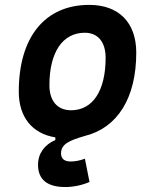

<svg xmlns="http://www.w3.org/2000/svg" viewBox="-20 -547 626 774"><path d="M243.2 207C275.9 207 312.5 199.2 340.8 186.5L322.3 92.8C302.7 100.1 283.2 104 265.1 104C239.3 104 226.1 92.8 226.1 71.3C226.1 33.7 259.3 19.5 320.3 1.5C453.1 -30.8 529.3 -150.9 529.3 -335C529.3 -456.1 459 -527.3 339.8 -527.3C161.1 -527.3 55.7 -397.5 55.7 -177.7C55.7 -74.7 109.9 -8.3 203.1 6.8V17.6C160.2 35.6 133.3 71.3 133.3 117.2C133.3 177.2 170.9 207 243.2 207ZM266.6 -102.5C211.4 -102.5 179.2 -140.1 179.2 -203.6C179.2 -336.4 232.4 -415 321.8 -415C375 -415 405.8 -377.4 405.8 -314C405.8 -181.2 354 -102.5 266.6 -102.5Z"/></svg>

Font: Cascadia Code SemiBold
Style: Italic
Weight: 600
Italic angle: -10°
Monospace: yes
Designer: Aaron Bell
Foundry: Saja Typeworks
Version: Version 2404.023